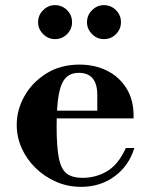

<svg xmlns="http://www.w3.org/2000/svg" viewBox="-20 -713 577 746"><path d="M295 13Q243 13 197.5 -7Q152 -27 117.5 -61Q83 -95 64 -138Q45 -181 45 -228Q45 -286 75 -339.5Q105 -393 160 -427.5Q215 -462 289 -462Q349 -462 396.5 -438Q444 -414 471.5 -369.5Q499 -325 499 -264V-253H152V-283H358V-344Q358 -430 286 -430Q255 -430 236 -411Q217 -392 208.5 -346.5Q200 -301 200 -222Q200 -141 209 -97.5Q218 -54 240 -38Q262 -22 300 -22Q353 -22 396.5 -48Q440 -74 469 -138H502Q481 -69 425.5 -28Q370 13 295 13ZM383.6 -561Q357 -561 337.5 -580.7Q318 -600.3 318 -626.6Q318 -654 337.7 -673.5Q357.3 -693 383.6 -693Q411 -693 430.5 -673.7Q450 -654.4 450 -626.6Q450 -600 430.7 -580.5Q411.4 -561 383.6 -561ZM193.6 -561Q167 -561 147.5 -580.7Q128 -600.3 128 -626.6Q128 -654 147.7 -673.5Q167.3 -693 193.6 -693Q221 -693 240.5 -673.7Q260 -654.4 260 -626.6Q260 -600 240.7 -580.5Q221.4 -561 193.6 -561Z"/></svg>

Font: Libre Bodoni
Style: Regular
Weight: 400
Designer: Pablo Impallari, Rodrigo Fuenzalida
Foundry: Impallari Type
Version: Version 2.005;gftools[0.9.23]